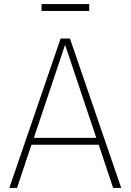

<svg xmlns="http://www.w3.org/2000/svg" viewBox="-20 -927 644 947"><path d="M420 -873V-907H185V-873ZM538 0H578L325 -737H279L26 0H64L135 -213H467ZM147 -247 301 -706 455 -247Z"/></svg>

Font: Glow Sans SC Normal ExtraLight
Style: Regular
Weight: 200
Designer: Ryoko NISHIZUKA (kana, bopomofo & ideographs); Paul D. Hunt (Latin, Greek & Cyrillic); Sandoll Communications, Soo-young
Version: Version 0.93